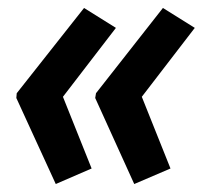

<svg xmlns="http://www.w3.org/2000/svg" viewBox="-20 -510 509 482"><path d="M408 -87 336 -267 469 -440 389 -490 221 -276 219 -264 317 -48ZM210 -87 138 -267 271 -440 191 -490 22 -276 21 -264 120 -48Z"/></svg>

Font: Noto Sans Display Condensed
Style: Bold Italic
Weight: 700
Width: 3
Designer: Monotype Design team
Foundry: Monotype Imaging Inc.
Version: 1.000